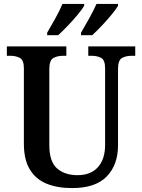

<svg xmlns="http://www.w3.org/2000/svg" viewBox="-20 -951 725 981"><path d="M348 10Q273 10 218 -12.5Q163 -35 132.5 -85Q102 -135 102 -217V-602Q102 -644 81.5 -655Q61 -666 32 -666H15V-714H319V-666H302Q273 -666 252.5 -654.5Q232 -643 232 -598V-210Q232 -125 271.5 -90.5Q311 -56 376 -56Q444 -56 480.5 -97Q517 -138 517 -211V-602Q517 -644 497 -655Q477 -666 448 -666H431V-714H671V-666H653Q623 -666 603 -654.5Q583 -643 583 -598V-209Q583 -109 525.5 -49.5Q468 10 348 10ZM394 -784Q414 -818 436 -857.5Q458 -897 473 -931H583V-921Q573 -904 549.5 -875.5Q526 -847 499 -818.5Q472 -790 451 -771H394ZM221 -784Q241 -818 263 -857.5Q285 -897 299 -931H410V-921Q400 -904 376.5 -875.5Q353 -847 325.5 -818.5Q298 -790 277 -771H221Z"/></svg>

Font: Noto Serif Lao SemiCondensed SemiBold
Style: Regular
Weight: 600
Width: 4
Designer: Monotype Design Team
Foundry: Monotype Imaging Inc.
Version: Version 2.003; ttfautohint (v1.8.4.7-5d5b)